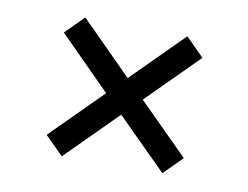

<svg xmlns="http://www.w3.org/2000/svg" viewBox="-53 -621 692 535"><g transform="rotate(10 293.0 -353.5)"><path d="M96.7 -498.5 242.2 -352.5 99.1 -209.5 150.9 -157.7 293.9 -300.8 435.1 -160.2 486.8 -211.9 345.7 -352.5 489.3 -496.1 437.5 -547.9 293.9 -404.3 148.4 -550.3Z"/></g></svg>

Font: Andika
Style: Regular
Weight: 400
Designer: Victor Gaultney, Annie Olsen, Julie Remington, Don Collingsworth, Eric Hays
Foundry: SIL International
Version: Version 1.000